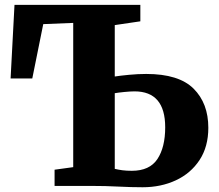

<svg xmlns="http://www.w3.org/2000/svg" viewBox="-20 -763 898 788"><path d="M565.5 5.5Q518.5 5.5 466.2 2.8Q414 0 352.5 0H204V-66.5L280.5 -77V-669L157.5 -664L112.5 -441H23.5L39.5 -743H556V-675.5L451 -660V-449Q473 -452.5 509.8 -456Q546.5 -459.5 580 -459.5Q714 -459.5 774.5 -399.2Q835 -339 835 -238.5Q835 -161 799 -106.2Q763 -51.5 701.8 -23Q640.5 5.5 565.5 5.5ZM521 -62Q594 -62 626 -110.2Q658 -158.5 658 -240.5Q658 -388 532 -388Q515.5 -388 490.2 -385.5Q465 -383 451 -380.5V-70Q465.5 -66.5 482.5 -64.2Q499.5 -62 521 -62Z"/></svg>

Font: Merriweather Black
Style: Regular
Weight: 900
Designer: Eben Sorkin
Foundry: Eben Sorkin
Version: Version 2.200;gftools[0.9.31]